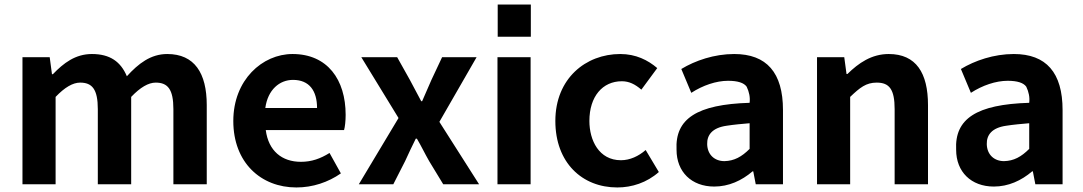

<svg xmlns="http://www.w3.org/2000/svg" viewBox="-20 -812 4773 846"><path d="M199 -560H79V0H225V-385C265 -427 301 -448 333 -448C386 -448 411 -419 411 -331V0H558V-385C598 -427 634 -448 666 -448C719 -448 744 -419 744 -331V0H891V-349C891 -490 837 -574 717 -574C644 -574 590 -532 539 -476C512 -540 465 -574 385 -574C312 -574 260 -534 213 -485H209Z M1286 14C1358 14 1426 -9 1482 -48L1432 -138C1392 -113 1353 -99 1306 -99C1222 -99 1163 -147 1151 -239H1496C1500 -252 1503 -279 1503 -306C1503 -461 1423 -574 1269 -574C1136 -574 1008 -460 1008 -279C1008 -95 1130 14 1286 14ZM1377 -336H1149C1160 -417 1212 -460 1271 -460C1343 -460 1377 -412 1377 -336Z M1572 -560 1736 -292 1561 0H1713L1765 -102C1781 -137 1796 -169 1812 -201H1817C1836 -169 1852 -135 1871 -102L1933 0H2091L1916 -275L2080 -560H1928L1881 -460C1868 -429 1853 -397 1840 -366H1836C1819 -397 1803 -428 1786 -460L1730 -560Z M2173 -650H2319V-792H2173ZM2172 -560V0H2318V-560Z M2700 14C2764 14 2830 -7 2883 -54L2825 -151C2794 -124 2756 -106 2716 -106C2619 -106 2577 -194 2577 -279C2577 -387 2635 -454 2720 -454C2752 -454 2778 -441 2806 -417L2876 -512C2835 -547 2782 -574 2713 -574C2561 -574 2427 -466 2427 -279C2427 -95 2545 14 2700 14Z M3127 10C3191 10 3248 -16 3296 -57H3299L3310 0H3430V-327C3430 -492 3358 -574 3215 -574C3127 -574 3043 -545 2982 -508L3026 -403C3077 -436 3136 -456 3188 -456C3231 -456 3258 -447 3270 -430C3281 -407 3286 -383 3283 -359C3051 -352 2954 -289 2961 -152C2961 -55 3027 10 3127 10ZM3172 -102C3129 -102 3097 -130 3096 -177C3095 -217 3118 -249 3182 -258C3214 -263 3248 -266 3283 -269V-156C3248 -121 3215 -103 3172 -102Z M3700 -560H3580V0H3726V-385C3769 -426 3796 -448 3843 -448C3899 -448 3922 -418 3922 -331V0H4069V-349C4069 -490 4017 -574 3896 -574C3820 -574 3763 -534 3714 -486H3710Z M4359 10C4423 10 4480 -16 4528 -57H4531L4542 0H4662V-327C4662 -492 4590 -574 4447 -574C4359 -574 4275 -545 4214 -508L4258 -403C4309 -436 4368 -456 4420 -456C4463 -456 4490 -447 4502 -430C4513 -407 4518 -383 4515 -359C4283 -352 4186 -289 4193 -152C4193 -55 4259 10 4359 10ZM4404 -102C4361 -102 4329 -130 4328 -177C4327 -217 4350 -249 4414 -258C4446 -263 4480 -266 4515 -269V-156C4480 -121 4447 -103 4404 -102Z"/></svg>

Font: Bithumb Trading Sans Bold
Style: Bold
Weight: 700
Designer: Ham Hyungwon
Foundry: Bithumb
Version: Version 0.500;FEAKit 1.0